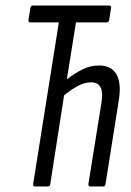

<svg xmlns="http://www.w3.org/2000/svg" viewBox="-20 -675 475 695"><path d="M107 0Q99 0 100 -9L193 -594H90Q82 -594 83 -603L90 -646Q92 -655 99 -655H374Q384 -655 382 -646L375 -602Q373 -594 366 -594H255L222 -388Q248 -408 277 -423Q306 -438 339 -438Q383 -438 401.5 -406Q420 -374 410 -312L362 -9Q361 0 353 0H307Q299 0 300 -9L348 -308Q358 -377 310 -377Q286 -377 262 -364Q238 -351 212 -330L162 -9Q161 0 153 0Z"/></svg>

Font: Sofia Sans Extra Condensed
Style: Italic
Weight: 400
Italic angle: -9°
Designer: Botio Nikoltchev, Ani Petrova
Foundry: lettersoup
Version: Version 4.101; ttfautohint (v1.8.4.7-5d5b)